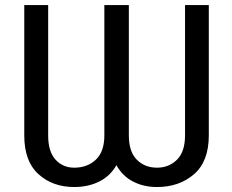

<svg xmlns="http://www.w3.org/2000/svg" viewBox="-20 -731 919 761"><path d="M393.6 -710.9H490.7V-194.3Q490.7 -129.9 522.2 -98.1Q553.7 -66.4 602.1 -66.4Q649.9 -66.4 681.6 -98.1Q713.4 -129.9 713.4 -194.3V-710.9H807.6V-194.3Q807.6 -91.3 749 -40.5Q690.4 10.3 602.1 10.3Q549.8 10.3 507.8 -11.2Q465.8 -32.7 441.4 -76.2Q416.5 -32.7 372.8 -11.2Q329.1 10.3 273.9 10.3Q189 10.3 132.6 -40.5Q76.2 -91.3 76.2 -194.3V-710.9H170.9V-194.3Q170.9 -129.9 200.2 -98.1Q229.5 -66.4 273.9 -66.4Q326.2 -66.4 359.9 -98.1Q393.6 -129.9 393.6 -194.3Z"/></svg>

Font: LXGW WenKai Screen
Style: Regular
Weight: 400
Designer: LXGW / Fontworks Inc.
Foundry: LXGW / Fontworks Inc.
Version: Version 1.510;January 18,2025